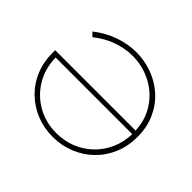

<svg xmlns="http://www.w3.org/2000/svg" viewBox="-158 -921 1141 1141"><g transform="rotate(45 413.0 -350.0)"><path d="M401 4Q327 4 262.5 -22.5Q198 -49 149.5 -96.5Q101 -144 74.5 -208.5Q48 -273 48 -350Q48 -362 48 -371H724Q721 -440 693.5 -495.5Q666 -551 621 -590.5Q576 -630 518.5 -651.5Q461 -673 398 -673Q336 -673 272.5 -651Q209 -629 150 -582L126 -606Q190 -656 260 -680Q330 -704 398 -704Q470 -704 535 -679.5Q600 -655 650.5 -609Q701 -563 730 -498Q759 -433 759 -353Q759 -275 731.5 -209.5Q704 -144 655 -96.5Q606 -49 541 -22.5Q476 4 401 4ZM725 -342H81Q83 -251 125.5 -180Q168 -109 240 -68Q312 -27 401 -27Q468 -27 526 -50.5Q584 -74 628 -116.5Q672 -159 697.5 -216.5Q723 -274 725 -342Z"/></g></svg>

Font: Montserrat ExtraLight
Style: Regular
Weight: 200
Designer: Julieta Ulanovsky
Foundry: Julieta Ulanovsky
Version: Version 9.000; ttfautohint (v1.8.4.7-5d5b)